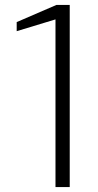

<svg xmlns="http://www.w3.org/2000/svg" viewBox="-20 -762 399 782"><path d="M206 -683 48 -635V-672L210 -742H264V0H206Z"/></svg>

Font: Exo Light
Style: Regular
Weight: 300
Designer: Natanael Gama
Foundry: Natanael Gama
Version: Version 1.500; ttfautohint (v1.6)